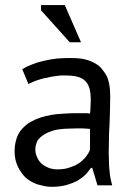

<svg xmlns="http://www.w3.org/2000/svg" viewBox="-20 -722 524 751"><path d="M91.8 -393.6Q98.6 -397.5 106.4 -400.4Q114.3 -404.3 123 -407.2Q131.8 -410.2 141.6 -413.1Q150.4 -416 160.2 -417Q169.9 -419.9 180.7 -421.9Q190.4 -423.8 200.2 -424.8Q210 -425.8 218.8 -426.8Q227.5 -426.8 235.4 -426.8Q263.7 -426.8 283.2 -421.9Q303.7 -416 313.5 -405.3Q324.2 -395.5 330.1 -376Q335 -357.4 335 -330.1Q335 -318.4 334 -304.7Q334 -292 332 -277.3Q325.2 -279.3 318.4 -279.3Q312.5 -279.3 305.7 -279.3Q296.9 -279.3 278.3 -279.3Q252 -279.3 227.5 -277.3Q202.1 -276.4 180.7 -272.5Q159.2 -268.6 139.6 -262.7Q119.1 -255.9 103.5 -247.1Q87.9 -239.3 76.2 -227.5Q63.5 -216.8 54.7 -202.1Q45.9 -187.5 42 -169.9Q37.1 -152.3 37.1 -129.9Q37.1 -113.3 40 -99.6Q43 -85.9 48.8 -72.3Q54.7 -59.6 62.5 -48.8Q69.3 -38.1 79.1 -28.3Q88.9 -19.5 100.6 -12.7Q112.3 -5.9 126 -1Q139.6 2.9 153.3 5.9Q168 8.8 183.6 8.8Q199.2 8.8 213.9 6.8Q227.5 4.9 239.3 2Q252 -2 262.7 -5.9Q273.4 -10.7 282.2 -14.6Q292 -20.5 299.8 -26.4Q307.6 -32.2 314.5 -39.1Q321.3 -45.9 326.2 -52.7Q331.1 -58.6 335.9 -65.4Q337.9 -65.4 340.8 -65.4Q345.7 -48.8 361.3 2.9Q376 2.9 418.9 2.9Q415 -10.7 412.1 -25.4Q409.2 -40 408.2 -56.6Q406.2 -72.3 406.2 -89.8Q405.3 -107.4 405.3 -125Q405.3 -149.4 406.2 -176.8Q406.2 -203.1 408.2 -230.5Q409.2 -257.8 410.2 -287.1Q411.1 -315.4 411.1 -344.7Q411.1 -358.4 410.2 -371.1Q409.2 -383.8 406.2 -397.5Q403.3 -411.1 398.4 -422.9Q392.6 -434.6 383.8 -445.3Q376 -457 365.2 -465.8Q353.5 -474.6 337.9 -481.4Q322.3 -488.3 301.8 -492.2Q281.2 -495.1 255.9 -495.1Q229.5 -495.1 204.1 -493.2Q177.7 -490.2 153.3 -484.4Q128.9 -479.5 107.4 -470.7Q85.9 -462.9 66.4 -451.2Q66.4 -451.2 67.4 -450.2Q67.4 -450.2 68.4 -449.2Q68.4 -449.2 68.4 -448.2Q68.4 -448.2 68.4 -447.3Q68.4 -447.3 69.3 -446.3Q69.3 -446.3 70.3 -444.3Q70.3 -444.3 70.3 -443.4Q70.3 -443.4 70.3 -442.4Q70.3 -442.4 71.3 -441.4Q71.3 -441.4 71.3 -440.4Q71.3 -440.4 72.3 -439.5Q72.3 -439.5 72.3 -439.5Q72.3 -439.5 72.3 -438.5Q72.3 -438.5 73.2 -437.5Q73.2 -437.5 73.2 -436.5Q73.2 -436.5 73.2 -435.5Q73.2 -435.5 74.2 -434.6Q74.2 -434.6 74.2 -433.6Q74.2 -433.6 74.2 -433.6Q74.2 -433.6 75.2 -432.6Q75.2 -432.6 75.2 -431.6Q75.2 -431.6 75.2 -430.7Q75.2 -430.7 76.2 -429.7Q76.2 -429.7 76.2 -429.7Q76.2 -429.7 77.1 -427.7Q77.1 -427.7 77.1 -426.8Q77.1 -426.8 77.1 -426.8Q77.1 -425.8 78.1 -424.8Q78.1 -424.8 78.1 -423.8Q78.1 -423.8 79.1 -422.9Q79.1 -422.9 79.1 -421.9Q79.1 -421.9 80.1 -420.9Q80.1 -420.9 80.1 -419.9Q80.1 -419.9 80.1 -418.9Q80.1 -418.9 81.1 -418Q81.1 -418 81.1 -418Q81.1 -418 81.1 -417Q81.1 -417 81.1 -417Q81.1 -417 82 -415Q82 -415 82 -414.1Q82 -414.1 83 -414.1Q83 -414.1 83 -413.1Q83 -413.1 83 -412.1Q83 -412.1 84 -411.1Q84 -411.1 84 -410.2Q84 -410.2 85 -409.2Q85 -409.2 85 -408.2Q85 -408.2 85 -407.2Q85 -407.2 85.9 -406.2Q85.9 -406.2 85.9 -405.3Q85.9 -405.3 86.9 -404.3Q86.9 -404.3 86.9 -403.3Q86.9 -403.3 87.9 -402.3Q87.9 -402.3 87.9 -401.4Q87.9 -401.4 87.9 -400.4Q87.9 -400.4 88.9 -399.4Q88.9 -399.4 88.9 -397.5Q88.9 -397.5 89.8 -396.5Q89.8 -396.5 89.8 -395.5Q89.8 -395.5 90.8 -394.5Q90.8 -394.5 91.8 -393.6ZM142.6 -82Q130.9 -92.8 125 -107.4Q118.2 -121.1 118.2 -137.7Q118.2 -150.4 122.1 -160.2Q125 -170.9 131.8 -178.7Q138.7 -186.5 147.5 -192.4Q156.2 -198.2 166 -203.1Q177.7 -208 190.4 -211.9Q203.1 -215.8 217.8 -216.8Q232.4 -218.8 247.1 -218.8Q261.7 -219.7 276.4 -219.7Q283.2 -219.7 291 -219.7Q297.9 -219.7 304.7 -219.7Q311.5 -219.7 318.4 -218.8Q325.2 -218.8 332 -217.8Q332 -190.4 332 -136.7Q330.1 -130.9 326.2 -124Q322.3 -118.2 317.4 -110.4Q312.5 -103.5 305.7 -97.7Q298.8 -90.8 291 -85Q283.2 -80.1 274.4 -75.2Q264.6 -71.3 253.9 -67.4Q244.1 -63.5 231.4 -61.5Q218.8 -59.6 205.1 -59.6Q185.5 -59.6 170.9 -65.4Q155.3 -71.3 142.6 -82ZM233.4 -702.1Q210 -702.1 140.6 -702.1Q140.6 -697.3 140.6 -681.6Q168.9 -650.4 252.9 -556.6Q263.7 -556.6 296.9 -556.6Q281.2 -592.8 233.4 -702.1Z"/></svg>

Font: Aptus Gothic JP
Style: Medium
Weight: 400
Designer: Fuminori Ogawa / Motoya
Version: Version 1